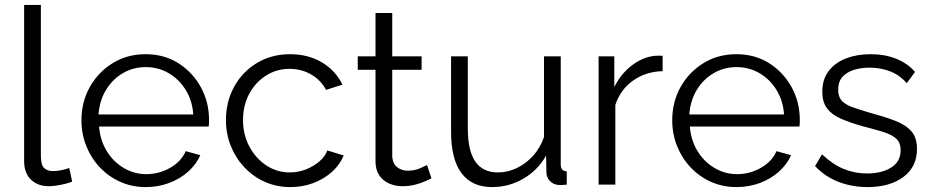

<svg xmlns="http://www.w3.org/2000/svg" viewBox="-20 -750 3782 780"><path d="M78 -730H146V-117.9Q146 -79 159.8 -67Q173.5 -54.9 194.3 -54.9Q212.4 -54.9 230.4 -58.8Q248.3 -62.8 261.3 -67.5L273.3 -11.9Q253.9 -4.4 226.6 1Q199.2 6.4 178.9 6.4Q132.6 6.4 105.3 -20.7Q78 -47.8 78 -95.3Z M572.2 10Q515.6 10 468 -11.5Q420.4 -33 385.1 -70.5Q349.9 -108 330.4 -157.1Q310.9 -206.3 310.9 -261.6Q310.9 -335.3 344.6 -396Q378.4 -456.7 437.4 -493.3Q496.4 -529.8 571.5 -529.8Q647.5 -529.8 705.4 -492.8Q763.3 -455.7 796.3 -395.2Q829.2 -334.7 829.2 -263.2Q829.2 -255.3 828.9 -247.9Q828.5 -240.4 827.8 -236H382.5Q386.8 -180.3 413.5 -136.5Q440.2 -92.8 482.7 -67.6Q525.2 -42.5 574.6 -42.5Q626.2 -42.5 671.5 -68.4Q716.8 -94.3 734.5 -135.9L793.8 -119.6Q777.6 -82.5 744.7 -53Q711.8 -23.4 667.3 -6.7Q622.9 10 572.2 10ZM380.3 -284.9H765.2Q761.2 -341.5 734.4 -384.8Q707.7 -428.1 665.4 -452.7Q623.2 -477.4 571.8 -477.4Q521.3 -477.4 479.1 -452.7Q436.9 -428.1 410.6 -384.6Q384.3 -341.2 380.3 -284.9Z M1159.5 10Q1102.9 10 1055.3 -11.5Q1007.6 -33 972.3 -70.9Q936.9 -108.7 917.4 -157.7Q897.9 -206.7 897.9 -262Q897.9 -336.3 930.9 -397Q963.9 -457.7 1023.1 -493.8Q1082.2 -529.8 1158.5 -529.8Q1232 -529.8 1287.9 -496.5Q1343.8 -463.2 1371.2 -406.1L1304.6 -384.9Q1283.1 -425.2 1243.6 -447.7Q1204.1 -470.3 1156.2 -470.3Q1103.8 -470.3 1060.8 -443.1Q1017.8 -415.9 992.5 -368.9Q967.3 -321.8 967.3 -262Q967.3 -203.2 993 -154.8Q1018.8 -106.5 1061.9 -78Q1105.1 -49.5 1157.2 -49.5Q1191.2 -49.5 1222.8 -61.8Q1254.4 -74.2 1277.9 -94.6Q1301.5 -115 1309.5 -138.8L1376.1 -118.6Q1361.5 -81.5 1329.5 -52.5Q1297.4 -23.4 1253.8 -6.7Q1210.2 10 1159.5 10Z M1732.8 -25.4Q1725 -21.9 1708 -14Q1690.9 -6.2 1667.1 0.1Q1643.2 6.4 1615.2 6.4Q1585.6 6.4 1560.5 -4.6Q1535.4 -15.7 1520.4 -38.3Q1505.5 -60.9 1505.5 -94.1V-466.5H1433.3V-521.1H1505.5V-697.2H1573.5V-521.1H1692.8V-466.5H1573.5V-113.1Q1575.5 -84.8 1593.6 -70.7Q1611.8 -56.6 1635.7 -56.6Q1664.3 -56.6 1686.9 -66.5Q1709.5 -76.4 1714.8 -79.5Z M1812.5 -214.6V-521.1H1880.5V-226.6Q1880.5 -137.8 1911 -93.6Q1941.5 -49.5 2002.1 -49.5Q2042.2 -49.5 2079.4 -67.2Q2116.6 -84.9 2145.8 -117.3Q2175 -149.7 2190 -193.2V-521.1H2258V-82.3Q2258 -68.4 2263.9 -61.5Q2269.8 -54.6 2282.5 -53.9V0Q2270.1 1.4 2263.2 1.6Q2256.3 1.8 2250.1 1.5Q2229.5 0.4 2215.1 -13.7Q2200.6 -27.7 2199.9 -47.8L2198.5 -117.9Q2164.5 -57.8 2105.9 -23.9Q2047.4 10 1978.8 10Q1896.8 10 1854.7 -46.8Q1812.5 -103.6 1812.5 -214.6Z M2671.9 -460.9Q2603.9 -459.3 2552.3 -423Q2500.8 -386.7 2479.8 -323.8V0H2411.8V-521.1H2475.6V-396.3Q2502.6 -450.6 2547.4 -484.7Q2592.2 -518.8 2641.8 -523.4Q2651.8 -523.6 2659.2 -523.8Q2666.6 -523.9 2671.9 -523.2Z M2972.2 10Q2915.6 10 2868 -11.5Q2820.4 -33 2785.1 -70.5Q2749.9 -108 2730.4 -157.1Q2710.9 -206.3 2710.9 -261.6Q2710.9 -335.3 2744.6 -396Q2778.4 -456.7 2837.4 -493.3Q2896.4 -529.8 2971.5 -529.8Q3047.5 -529.8 3105.4 -492.8Q3163.3 -455.7 3196.3 -395.2Q3229.2 -334.7 3229.2 -263.2Q3229.2 -255.3 3228.9 -247.9Q3228.5 -240.4 3227.8 -236H2782.5Q2786.8 -180.3 2813.5 -136.5Q2840.2 -92.8 2882.7 -67.6Q2925.2 -42.5 2974.6 -42.5Q3026.2 -42.5 3071.5 -68.4Q3116.8 -94.3 3134.5 -135.9L3193.8 -119.6Q3177.6 -82.5 3144.7 -53Q3111.8 -23.4 3067.3 -6.7Q3022.9 10 2972.2 10ZM2780.3 -284.9H3165.2Q3161.2 -341.5 3134.4 -384.8Q3107.7 -428.1 3065.4 -452.7Q3023.2 -477.4 2971.8 -477.4Q2921.3 -477.4 2879.1 -452.7Q2836.9 -428.1 2810.6 -384.6Q2784.3 -341.2 2780.3 -284.9Z M3504.6 10Q3441.4 10 3386.4 -11.2Q3331.5 -32.4 3291.1 -75.4L3319.5 -123Q3363 -81.9 3407.7 -63.6Q3452.4 -45.3 3501.8 -45.3Q3562.5 -45.3 3600.7 -69.6Q3638.8 -93.9 3638.8 -139.5Q3638.8 -171.2 3620.2 -187.4Q3601.7 -203.6 3567.2 -214.3Q3532.7 -224.9 3484.6 -237.2Q3430.9 -252.4 3394.3 -268.7Q3357.8 -285.1 3339.2 -310.6Q3320.6 -336.2 3320.6 -377.2Q3320.6 -427.8 3346.5 -461.5Q3372.4 -495.3 3416.7 -512.6Q3461 -529.8 3516.4 -529.8Q3575.8 -529.8 3622.1 -510.8Q3668.4 -491.8 3697.3 -457.6L3663.8 -412.2Q3636.4 -444 3597.6 -459.6Q3558.8 -475.2 3511.6 -475.2Q3479.9 -475.2 3451 -466.8Q3422 -458.4 3403.6 -438.8Q3385.1 -419.2 3385.1 -385.1Q3385.1 -357.5 3399 -341.6Q3413 -325.8 3440.8 -315.5Q3468.6 -305.2 3509.6 -293.2Q3569.5 -277.1 3613.4 -260.7Q3657.3 -244.3 3681.3 -218Q3705.3 -191.8 3705.3 -144.6Q3705.3 -72.4 3650.2 -31.2Q3595.1 10 3504.6 10Z"/></svg>

Font: Raleway Thin
Style: Regular
Weight: 100
Designer: Matt McInerney, Pablo Impallari, Rodrigo Fuenzalida
Foundry: Matt McInerney, Pablo Impallari, Rodrigo Fuenzalida
Version: Version 4.026